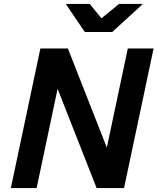

<svg xmlns="http://www.w3.org/2000/svg" viewBox="-20 -963 806 983"><path d="M35.5 0 186.8 -715H327.5L557.3 -130.1H510.6L634.4 -715H766.4L615 0H474.7L245.2 -583.8H290.9L167.5 0ZM414.2 -799 316.7 -943H439.3L543.5 -815H432.7L589.8 -943H711.9L554.4 -799Z"/></svg>

Font: Wix Madefor Text
Style: Italic
Weight: 400
Italic angle: -12°
Designer: Dalton Maag Ltd
Foundry: Dalton Maag Ltd
Version: Version 3.100